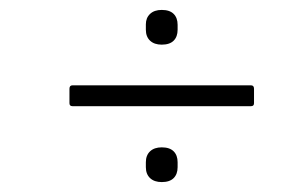

<svg xmlns="http://www.w3.org/2000/svg" viewBox="-20 -494 612 387"><path d="M126 -280Q120 -280 120 -286V-315Q120 -322 126 -322H486Q492 -322 492 -315V-286Q492 -280 486 -280ZM306 -127Q291 -127 282.5 -135Q274 -143 274 -157V-167Q274 -181 282.5 -189Q291 -197 306 -197Q322 -197 330 -189Q338 -181 338 -167V-157Q338 -143 330 -135Q322 -127 306 -127ZM306 -404Q291 -404 282.5 -412Q274 -420 274 -434V-445Q274 -458 282.5 -466Q291 -474 306 -474Q322 -474 330 -466Q338 -458 338 -444V-434Q338 -420 330 -412Q322 -404 306 -404Z"/></svg>

Font: Sofia Sans Semi Condensed Light
Style: Italic
Weight: 300
Italic angle: -9°
Version: Version 4.100